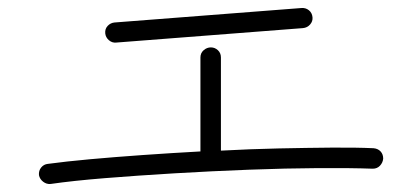

<svg xmlns="http://www.w3.org/2000/svg" viewBox="-20 -607 1040 478"><path d="M106 -149Q96 -148 87.5 -154.5Q79 -161 77 -171Q76 -182 82.5 -190Q89 -198 99 -199Q143 -205 203.5 -210.5Q264 -216 335 -221Q406 -226 479 -230V-464Q479 -475 487 -482Q495 -489 505 -489Q515 -489 522.5 -482Q530 -475 530 -464V-232Q604 -236 674.5 -237.5Q745 -239 805.5 -239.5Q866 -240 910 -238Q921 -237 927.5 -230Q934 -223 934 -212Q933 -202 926 -194.5Q919 -187 908 -187Q853 -189 772.5 -188.5Q692 -188 599.5 -184.5Q507 -181 414.5 -175.5Q322 -170 241.5 -163.5Q161 -157 106 -149ZM269 -501Q259 -500 251 -507Q243 -514 242 -524Q241 -535 248 -542.5Q255 -550 265 -551L730 -587Q741 -588 749 -581.5Q757 -575 758 -564Q759 -554 752 -546Q745 -538 734 -537Z"/></svg>

Font: Kurewa Gothic CJK TC Regular
Style: Regular
Weight: 400
Designer: Max Yao
Foundry: Max-Everyday
Version: Version 1.071; ttfautohint (v1.8.3)